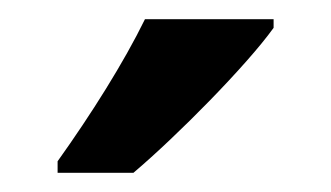

<svg xmlns="http://www.w3.org/2000/svg" viewBox="-20 -786 345 200"><path d="M265 -757V-766H131C109 -721 75 -667 40 -618V-606H119C165 -645 237 -718 265 -757Z"/></svg>

Font: Noto Sans Armenian Condensed SemiBold
Style: Regular
Weight: 600
Width: 3
Designer: Monotype Design Team
Foundry: Monotype Imaging Inc.
Version: Version 2.008